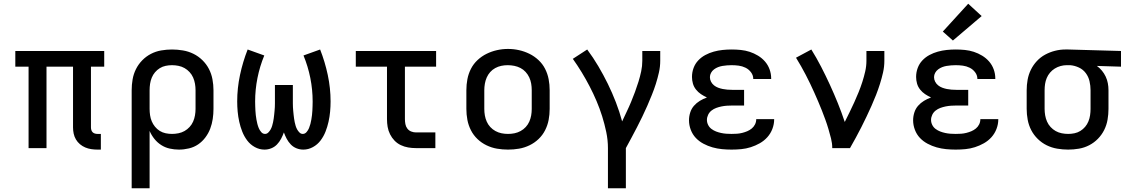

<svg xmlns="http://www.w3.org/2000/svg" viewBox="-20 -793 6040 1028"><path d="M502 8Q485 8 468.5 5.5Q452 3 436.5 -3.5Q421 -10 408 -21Q395 -32 386.5 -46.5Q378 -61 374.5 -77.5Q371 -94 371 -111V-436H229V0H133V-436H62V-520H538V-436H467V-111Q467 -104 469 -97Q471 -90 476 -85Q481 -80 488 -78Q495 -76 502 -76H520V8Z M685 215V-310Q685 -339 690 -368Q695 -397 708 -423Q721 -449 741.5 -470Q762 -491 788 -504.5Q814 -518 843 -523Q872 -528 901 -528Q930 -528 959.5 -523Q989 -518 1015.5 -505Q1042 -492 1063.5 -471Q1085 -450 1098.5 -424Q1112 -398 1117.5 -368.5Q1123 -339 1123 -310V-210Q1123 -183 1119 -156Q1115 -129 1105.5 -104Q1096 -79 1079.5 -57Q1063 -35 1041 -20Q1019 -5 992 1.5Q965 8 938 8Q913 8 888.5 2.5Q864 -3 843 -16.5Q822 -30 806.5 -49.5Q791 -69 781 -92V215ZM901 -76Q918 -76 935.5 -79.5Q953 -83 968 -91.5Q983 -100 995 -113Q1007 -126 1014 -142Q1021 -158 1024 -175.5Q1027 -193 1027 -210V-310Q1027 -327 1024 -344.5Q1021 -362 1014 -378Q1007 -394 995 -407Q983 -420 968 -428.5Q953 -437 935.5 -440.5Q918 -444 901 -444Q884 -444 867 -440.5Q850 -437 835.5 -428Q821 -419 810 -406Q799 -393 792.5 -377Q786 -361 783.5 -344Q781 -327 781 -310V-210Q781 -193 783.5 -176Q786 -159 792.5 -143.5Q799 -128 810 -114.5Q821 -101 835.5 -92Q850 -83 867 -79.5Q884 -76 901 -76Z M1604 8Q1585 8 1567.5 1Q1550 -6 1537 -19.5Q1524 -33 1515 -50Q1506 -67 1500 -84Q1494 -67 1485 -50Q1476 -33 1463 -19.5Q1450 -6 1432.5 1Q1415 8 1396 8Q1369 8 1344.5 -5.5Q1320 -19 1303.5 -41Q1287 -63 1277 -88.5Q1267 -114 1261 -141Q1255 -168 1252.5 -195.5Q1250 -223 1250 -250Q1250 -321 1265 -391.5Q1280 -462 1306 -528L1395 -496Q1371 -438 1358.5 -375.5Q1346 -313 1346 -249Q1346 -237 1346.5 -225Q1347 -213 1347.5 -201Q1348 -189 1349.5 -177Q1351 -165 1353 -153Q1355 -141 1358 -129.5Q1361 -118 1365.5 -107Q1370 -96 1378.5 -86Q1387 -76 1399 -76Q1409 -76 1416.5 -83.5Q1424 -91 1429 -100Q1434 -109 1437 -119Q1440 -129 1442 -138.5Q1444 -148 1445.5 -158.5Q1447 -169 1448 -179Q1449 -189 1450 -199Q1451 -209 1451.5 -219Q1452 -229 1452 -239.5Q1452 -250 1452 -260V-338H1548V-260Q1548 -250 1548 -239.5Q1548 -229 1548.5 -219Q1549 -209 1550 -199Q1551 -189 1552 -179Q1553 -169 1554.5 -158.5Q1556 -148 1558 -138.5Q1560 -129 1563 -119Q1566 -109 1571 -100Q1576 -91 1583.5 -83.5Q1591 -76 1601 -76Q1613 -76 1621.5 -86Q1630 -96 1634.5 -107Q1639 -118 1642 -129.5Q1645 -141 1647 -153Q1649 -165 1650.5 -177Q1652 -189 1652.5 -201Q1653 -213 1653.5 -225Q1654 -237 1654 -249Q1654 -313 1641.5 -375.5Q1629 -438 1605 -496L1694 -528Q1720 -462 1735 -391.5Q1750 -321 1750 -250Q1750 -223 1747.5 -195.5Q1745 -168 1739 -141Q1733 -114 1723 -88.5Q1713 -63 1696.5 -41Q1680 -19 1655.5 -5.5Q1631 8 1604 8Z M2207 0Q2186 0 2165.5 -3.5Q2145 -7 2126 -16Q2107 -25 2092.5 -40Q2078 -55 2068.5 -74Q2059 -93 2055.5 -113.5Q2052 -134 2052 -155V-436H1885V-520H2315V-436H2148V-155Q2148 -142 2150.5 -128.5Q2153 -115 2161 -104.5Q2169 -94 2181.5 -89Q2194 -84 2207 -84H2311V0Z M2700 8Q2670 8 2641 3Q2612 -2 2585 -15Q2558 -28 2536.5 -48.5Q2515 -69 2501.5 -95.5Q2488 -122 2482.5 -151Q2477 -180 2477 -210V-310Q2477 -340 2482.5 -369Q2488 -398 2501.5 -424.5Q2515 -451 2537 -471.5Q2559 -492 2585.5 -505Q2612 -518 2641 -524.5Q2670 -531 2700 -531Q2730 -531 2759 -524.5Q2788 -518 2814.5 -505Q2841 -492 2863 -471.5Q2885 -451 2898.5 -424.5Q2912 -398 2917.5 -369Q2923 -340 2923 -310V-210Q2923 -180 2917.5 -151Q2912 -122 2898.5 -95.5Q2885 -69 2863.5 -48.5Q2842 -28 2815 -15Q2788 -2 2759 3Q2730 8 2700 8ZM2700 -76Q2718 -76 2735 -79.5Q2752 -83 2767.5 -91.5Q2783 -100 2795 -113Q2807 -126 2814 -142Q2821 -158 2824 -175Q2827 -192 2827 -210V-310Q2827 -328 2824 -345.5Q2821 -363 2813.5 -379Q2806 -395 2794 -408Q2782 -421 2766.5 -429Q2751 -437 2733.5 -440.5Q2716 -444 2698 -444Q2681 -444 2664 -440.5Q2647 -437 2631.5 -428.5Q2616 -420 2604.5 -407Q2593 -394 2586 -378Q2579 -362 2576 -344.5Q2573 -327 2573 -310V-210Q2573 -192 2576 -175Q2579 -158 2586 -142Q2593 -126 2605 -113Q2617 -100 2632.5 -91.5Q2648 -83 2665 -79.5Q2682 -76 2700 -76Z M3235 215V0Q3235 -43 3226 -86Q3217 -129 3204 -170.5Q3191 -212 3174 -252Q3157 -292 3137 -330.5Q3117 -369 3094.5 -406Q3072 -443 3047 -478L3124 -528Q3156 -485 3183.5 -438.5Q3211 -392 3234.5 -344Q3258 -296 3277.5 -245.5Q3297 -195 3311 -143Q3323 -169 3335.5 -195Q3348 -221 3359 -247.5Q3370 -274 3380 -301Q3390 -328 3398.5 -355.5Q3407 -383 3413 -411Q3419 -439 3419 -468V-520H3515V-468Q3515 -436 3508 -405Q3501 -374 3491.5 -344Q3482 -314 3470 -284.5Q3458 -255 3445.5 -226Q3433 -197 3419 -168.5Q3405 -140 3390.5 -111.5Q3376 -83 3361 -55.5Q3346 -28 3331 0V215Z M3897 8Q3871 8 3845.5 5.5Q3820 3 3795 -4Q3770 -11 3746.5 -23.5Q3723 -36 3705.5 -54.5Q3688 -73 3678.5 -98Q3669 -123 3669 -149Q3669 -170 3675.5 -190.5Q3682 -211 3695.5 -226.5Q3709 -242 3727 -253Q3745 -264 3765 -271Q3748 -279 3733 -289Q3718 -299 3706.5 -313.5Q3695 -328 3690 -345.5Q3685 -363 3685 -381Q3685 -406 3693.5 -429Q3702 -452 3718.5 -469.5Q3735 -487 3756.5 -498.5Q3778 -510 3801.5 -516.5Q3825 -523 3849 -525.5Q3873 -528 3897 -528Q3922 -528 3946.5 -525.5Q3971 -523 3994 -515.5Q4017 -508 4038.5 -495Q4060 -482 4076 -463.5Q4092 -445 4100.5 -421.5Q4109 -398 4109 -373Q4109 -373 4109 -372Q4109 -371 4109 -370H4013Q4013 -371 4013 -371Q4013 -371 4013 -371Q4013 -390 4001 -406Q3989 -422 3971.5 -430.5Q3954 -439 3935 -441.5Q3916 -444 3897 -444Q3885 -444 3872.5 -443Q3860 -442 3848 -440Q3836 -438 3824.5 -433.5Q3813 -429 3803 -421.5Q3793 -414 3787 -403Q3781 -392 3781 -380Q3781 -380 3781 -380Q3781 -380 3781 -380Q3781 -367 3787 -355.5Q3793 -344 3803 -336Q3813 -328 3825 -323.5Q3837 -319 3849.5 -316.5Q3862 -314 3874.5 -313Q3887 -312 3900 -312H3964V-228H3900Q3886 -228 3871.5 -227Q3857 -226 3842.5 -223Q3828 -220 3814.5 -215Q3801 -210 3789.5 -201Q3778 -192 3771.5 -178.5Q3765 -165 3765 -151Q3765 -137 3771.5 -124Q3778 -111 3789.5 -102.5Q3801 -94 3814 -89Q3827 -84 3841 -81Q3855 -78 3869 -77Q3883 -76 3897 -76Q3912 -76 3926 -77Q3940 -78 3954 -81.5Q3968 -85 3981 -90.5Q3994 -96 4005 -105Q4016 -114 4022.5 -127Q4029 -140 4029 -155H4125Q4125 -154 4125 -154Q4125 -154 4125 -154Q4125 -128 4115.5 -103Q4106 -78 4088.5 -58.5Q4071 -39 4048 -26Q4025 -13 4000 -5Q3975 3 3949 5.5Q3923 8 3897 8Z M4436 0Q4436 -26 4429.5 -51.5Q4423 -77 4415.5 -102.5Q4408 -128 4399 -152.5Q4390 -177 4380.5 -201.5Q4371 -226 4360.5 -250Q4350 -274 4339.5 -298Q4329 -322 4317.5 -345.5Q4306 -369 4294 -392.5Q4282 -416 4269 -438.5Q4256 -461 4242 -484L4324 -528Q4352 -483 4376.5 -435.5Q4401 -388 4423.5 -339Q4446 -290 4466 -240.5Q4486 -191 4503 -140Q4516 -166 4529 -192.5Q4542 -219 4554 -245.5Q4566 -272 4577 -299Q4588 -326 4597 -354Q4606 -382 4612.5 -410.5Q4619 -439 4619 -468V-520H4715V-468Q4715 -436 4708 -405Q4701 -374 4691.5 -344Q4682 -314 4670.5 -284.5Q4659 -255 4646 -226Q4633 -197 4619.5 -168.5Q4606 -140 4591.5 -111.5Q4577 -83 4562 -55.5Q4547 -28 4531 0Z M5097 8Q5071 8 5045.5 5.5Q5020 3 4995 -4Q4970 -11 4946.5 -23.5Q4923 -36 4905.5 -54.5Q4888 -73 4878.5 -98Q4869 -123 4869 -149Q4869 -170 4875.5 -190.5Q4882 -211 4895.5 -226.5Q4909 -242 4927 -253Q4945 -264 4965 -271Q4948 -279 4933 -289Q4918 -299 4906.5 -313.5Q4895 -328 4890 -345.5Q4885 -363 4885 -381Q4885 -406 4893.5 -429Q4902 -452 4918.5 -469.5Q4935 -487 4956.5 -498.5Q4978 -510 5001.5 -516.5Q5025 -523 5049 -525.5Q5073 -528 5097 -528Q5122 -528 5146.5 -525.5Q5171 -523 5194 -515.5Q5217 -508 5238.5 -495Q5260 -482 5276 -463.5Q5292 -445 5300.5 -421.5Q5309 -398 5309 -373Q5309 -373 5309 -372Q5309 -371 5309 -370H5213Q5213 -371 5213 -371Q5213 -371 5213 -371Q5213 -390 5201 -406Q5189 -422 5171.5 -430.5Q5154 -439 5135 -441.5Q5116 -444 5097 -444Q5085 -444 5072.5 -443Q5060 -442 5048 -440Q5036 -438 5024.5 -433.5Q5013 -429 5003 -421.5Q4993 -414 4987 -403Q4981 -392 4981 -380Q4981 -380 4981 -380Q4981 -380 4981 -380Q4981 -367 4987 -355.5Q4993 -344 5003 -336Q5013 -328 5025 -323.5Q5037 -319 5049.5 -316.5Q5062 -314 5074.5 -313Q5087 -312 5100 -312H5164V-228H5100Q5086 -228 5071.5 -227Q5057 -226 5042.5 -223Q5028 -220 5014.5 -215Q5001 -210 4989.5 -201Q4978 -192 4971.5 -178.5Q4965 -165 4965 -151Q4965 -137 4971.5 -124Q4978 -111 4989.5 -102.5Q5001 -94 5014 -89Q5027 -84 5041 -81Q5055 -78 5069 -77Q5083 -76 5097 -76Q5112 -76 5126 -77Q5140 -78 5154 -81.5Q5168 -85 5181 -90.5Q5194 -96 5205 -105Q5216 -114 5222.5 -127Q5229 -140 5229 -155H5325Q5325 -154 5325 -154Q5325 -154 5325 -154Q5325 -128 5315.5 -103Q5306 -78 5288.5 -58.5Q5271 -39 5248 -26Q5225 -13 5200 -5Q5175 3 5149 5.5Q5123 8 5097 8ZM5082 -576 5028 -624 5164 -773 5236 -707Z M5699 8Q5670 8 5640.5 3Q5611 -2 5584.5 -15Q5558 -28 5536.5 -49Q5515 -70 5501.5 -96Q5488 -122 5482.5 -151.5Q5477 -181 5477 -210V-310Q5477 -338 5482 -366Q5487 -394 5499.5 -419.5Q5512 -445 5531.5 -466Q5551 -487 5576 -500.5Q5601 -514 5628.5 -521Q5656 -528 5684 -528Q5688 -528 5692 -528Q5696 -528 5700 -528L5982 -520V-436L5853 -440Q5868 -429 5880 -414.5Q5892 -400 5900 -383Q5908 -366 5911.5 -347.5Q5915 -329 5915 -310V-210Q5915 -181 5910 -152Q5905 -123 5892 -97Q5879 -71 5858.5 -50Q5838 -29 5812 -15.5Q5786 -2 5757 3Q5728 8 5699 8ZM5699 -76Q5716 -76 5733 -79.5Q5750 -83 5764.5 -92Q5779 -101 5790 -114Q5801 -127 5807.5 -143Q5814 -159 5816.5 -176Q5819 -193 5819 -210V-310Q5819 -334 5813.5 -358Q5808 -382 5793.5 -401.5Q5779 -421 5756.5 -431.5Q5734 -442 5710 -444H5700Q5698 -444 5696 -444Q5694 -444 5691 -444Q5675 -444 5658.5 -439.5Q5642 -435 5627.5 -426Q5613 -417 5602 -404Q5591 -391 5584.5 -375.5Q5578 -360 5575.5 -343.5Q5573 -327 5573 -310V-210Q5573 -193 5576 -175.5Q5579 -158 5586 -142Q5593 -126 5605 -113Q5617 -100 5632 -91.5Q5647 -83 5664.5 -79.5Q5682 -76 5699 -76Z"/></svg>

Font: Zed Mono Medium Extended
Style: Regular
Weight: 500
Width: 7
Monospace: yes
Designer: Belleve Invis
Foundry: Belleve Invis
Version: Version 1.0.0; ttfautohint (v1.8.4)